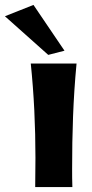

<svg xmlns="http://www.w3.org/2000/svg" viewBox="-85 -768 372 780"><path d="M40 -510C53 -384 59 -256 59 -127C59 -88 58 -48 58 -8H209C208 -33 208 -58 208 -83C208 -223 212 -365 226 -510ZM-65 -702 111 -545 177 -562 51 -748Z"/></svg>

Font: Galindo
Style: Regular
Weight: 400
Designer: Astigmatic (AOETI)
Foundry: Astigmatic (AOETI)
Version: Version 1.000